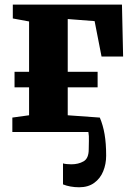

<svg xmlns="http://www.w3.org/2000/svg" viewBox="-20 -572 573 832"><path d="M323 239.5Q303.5 239.5 285.5 236.2Q267.5 233 253 227V136Q258.5 138 269.8 139Q281 140 289 140Q319.5 140 342 127.2Q364.5 114.5 364.5 75Q364.5 60.5 365.2 38.5Q366 16.5 363 0H33.5V-62.5L106 -72.5V-193.5H43V-261H106V-479L35.5 -492V-552H508.5L513.5 -327H420L390 -480.5L273.5 -489.5V-261H403V-193.5H273.5V-72.5L412.5 -62.5Q426.5 -29.5 433.2 9.8Q440 49 440 102.5Q440 139 427.2 170.2Q414.5 201.5 388.2 220.5Q362 239.5 323 239.5Z"/></svg>

Font: Merriweather 28pt Black
Style: Regular
Weight: 900
Version: Version 2.100